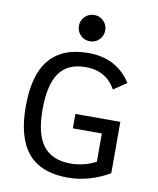

<svg xmlns="http://www.w3.org/2000/svg" viewBox="-98 -980 883 1070"><g transform="rotate(10 344.0 -445.0)"><path d="M358.9 14.2Q206.5 14.2 133.3 -73.2Q60.1 -160.6 60.1 -336.9Q60.1 -515.6 133.5 -602.8Q207 -689.9 353 -689.9Q514.2 -689.9 595.2 -563L522 -513.2Q467.8 -609.9 352.1 -609.9Q250 -609.9 202.6 -542.5Q155.3 -475.1 155.3 -335.9Q155.3 -193.8 206.5 -129.9Q257.8 -65.9 358.9 -65.9Q437 -65.9 503.9 -101.1V-261.2H339.8V-342.8H594.2V-51.8Q479 14.2 358.9 14.2ZM348.6 -755.4Q317.4 -755.4 295.7 -777.1Q273.9 -798.8 273.9 -830.1Q273.9 -860.8 295.7 -882.6Q317.4 -904.3 348.6 -904.3Q379.4 -904.3 401.1 -882.6Q422.9 -860.8 422.9 -830.1Q422.9 -798.8 401.1 -777.1Q379.4 -755.4 348.6 -755.4Z"/></g></svg>

Font: Cadman
Style: Regular
Weight: 400
Designer: Paul James MIller
Foundry: High-Logic / Made with FontCreator
Version: Version 2.114;March 28, 2021;FontCreator 13.0.0.2683 64-bit